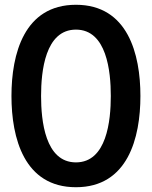

<svg xmlns="http://www.w3.org/2000/svg" viewBox="-20 -774 637 804"><path d="M568 -372C568 -548 515 -754 298 -754C81 -754 28 -548 28 -372C28 -196 81 10 298 10C515 10 568 -196 568 -372ZM152 -372C152 -475 169 -650 298 -650C427 -650 444 -475 444 -372C444 -269 427 -94 298 -94C169 -94 152 -269 152 -372Z"/></svg>

Font: Bithumb Trading Sans Semibold
Style: Regular
Weight: 600
Designer: Ham Hyungwon
Foundry: Bithumb
Version: Version 0.500;FEAKit 1.0